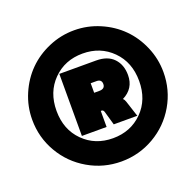

<svg xmlns="http://www.w3.org/2000/svg" viewBox="-118 -778 931 913"><g transform="rotate(-20 347.0 -322.0)"><path d="M15.1 -321.8Q15.1 -389.2 41.5 -450.7Q67.9 -512.2 112.3 -556.6Q156.7 -601.1 218.3 -627.4Q279.8 -653.8 347.2 -653.8Q414.6 -653.8 476.1 -627.4Q537.6 -601.1 582 -556.6Q626.5 -512.2 652.8 -450.7Q679.2 -389.2 679.2 -321.8Q679.2 -231.9 634.8 -155.5Q590.3 -79.1 513.7 -34.7Q437 9.8 347.2 9.8Q257.3 9.8 180.7 -34.7Q104 -79.1 59.6 -155.5Q15.1 -231.9 15.1 -321.8ZM197.8 -167.5Q257.3 -107.9 347.2 -107.9Q437 -107.9 496.6 -167.5Q556.2 -227.1 556.2 -321.8Q556.2 -416.5 496.6 -476.3Q437 -536.1 347.2 -536.1Q257.3 -536.1 197.8 -476.3Q138.2 -416.5 138.2 -321.8Q138.2 -227.1 197.8 -167.5ZM210.9 -168.9V-482.9H397Q455.1 -482.9 485.6 -450.7Q516.1 -418.5 516.1 -366.2Q516.1 -297.9 454.1 -267.1Q460.9 -261.7 464.8 -250L491.2 -168.9H372.1L352.1 -238.8Q348.6 -250 339.8 -250H335.9V-168.9ZM335.9 -341.8H361.8Q391.1 -341.8 391.1 -366.2Q391.1 -390.1 365.2 -390.1H335.9Z"/></g></svg>

Font: Kanit Black
Style: Regular
Weight: 900
Designer: Katatrad Team
Foundry: CadsonDemak
Version: Version 1.000;PS 001.000;hotconv 1.0.88;makeotf.lib2.5.64775